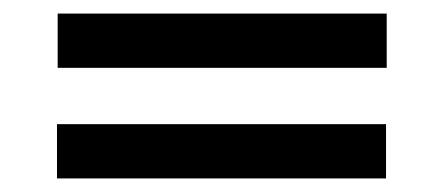

<svg xmlns="http://www.w3.org/2000/svg" viewBox="-20 -436 654 283"><path d="M65 -336V-416H550V-336ZM64 -173V-253H549V-173Z"/></svg>

Font: Inclusive Sans
Style: Regular
Weight: 400
Designer: Olivia King
Foundry: Olivia King
Version: Version 2.004